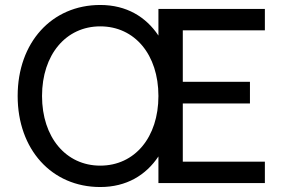

<svg xmlns="http://www.w3.org/2000/svg" viewBox="-20 -736 1137 772"><path d="M617 0H1045V-86H715V-320H985V-407H715V-614H1045V-700H617V-593C567 -668 489 -716 383 -716C188 -716 51 -565 51 -350C51 -135 188 16 383 16C489 16 567 -32 617 -107ZM383 -70C245 -70 149 -184 149 -350C149 -516 245 -630 383 -630C522 -630 617 -516 617 -350C617 -184 522 -70 383 -70Z"/></svg>

Font: Uncut Sans Medium
Style: Regular
Weight: 500
Designer: Kasper Nordkvist
Foundry: UNCUT.wtf
Version: Version 1.304;Glyphs 3.2 (3246)